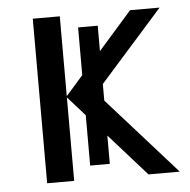

<svg xmlns="http://www.w3.org/2000/svg" viewBox="-44 -580 617 623"><g transform="rotate(-5 264.5 -268.0)"><path d="M85 0V-536H173V-276L402 -536H498L269 -278L517 0H415L173 -272V0ZM229 -45V-495H293V-45Z"/></g></svg>

Font: Noto Sans Ambassadori
Style: Regular
Weight: 400
Designer: Monotype Design Team
Foundry: Monotype Imaging Inc.
Version: Version 2.013